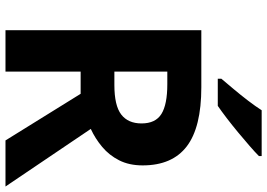

<svg xmlns="http://www.w3.org/2000/svg" viewBox="-157 -817 974 700"><g transform="rotate(90 330.0 -467.0)"><path d="M298 -714Q444 -714 513.5 -661Q583 -608 583 -500Q583 -451 564.5 -414.5Q546 -378 515.5 -352.5Q485 -327 450 -311L660 0H492L322 -274H241V0H90V-714ZM287 -590H241V-397H290Q365 -397 397.5 -422Q430 -447 430 -496Q430 -547 395.5 -568.5Q361 -590 287 -590ZM549 -924Q535 -910 512 -890Q489 -870 462.5 -848Q436 -826 410.5 -806.5Q385 -787 366 -774H267V-787Q283 -806 304.5 -831.5Q326 -857 347 -884.5Q368 -912 382 -934H549Z"/></g></svg>

Font: Noto Sans Hanifi Rohingya
Style: Bold
Weight: 700
Designer: Monotype Design Team and DaltonMaag
Foundry: Google LLC
Version: Version 2.102; ttfautohint (v1.8.4.7-5d5b)